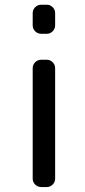

<svg xmlns="http://www.w3.org/2000/svg" viewBox="-20 -794 352 794"><path d="M150.4 -654.3Q135.7 -654.3 125.5 -664.6Q115.2 -674.8 115.2 -689.5V-740.2Q115.2 -753.9 125.5 -764.2Q135.7 -774.4 150.4 -774.4H173.8Q187.5 -774.4 197.8 -764.2Q208 -753.9 208 -740.2V-689.5Q208 -674.8 197.8 -664.6Q187.5 -654.3 173.8 -654.3ZM150.4 -20.5Q135.7 -20.5 125.5 -30.8Q115.2 -41 115.2 -54.7V-511.7Q115.2 -526.4 125.5 -536.6Q135.7 -546.9 150.4 -546.9H173.8Q187.5 -546.9 197.8 -536.6Q208 -526.4 208 -511.7V-54.7Q208 -41 197.8 -30.8Q187.5 -20.5 173.8 -20.5Z"/></svg>

Font: Gen Jyuu GothicL Regular
Style: Regular
Weight: 400
Designer: [Source Han Sans]
Ryoko NISHIZUKA  (kana & ideographs); Paul D. Hunt (Latin, Greek & Cyrillic); Wenlong ZHANG  (bopomofo
Version: Version 1.002.20150607